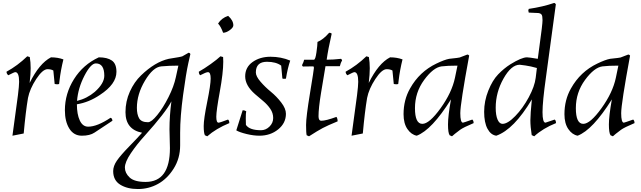

<svg xmlns="http://www.w3.org/2000/svg" viewBox="-20 -896 4327 1296"><path d="M109 -344Q109 -409 83 -409Q76 -409 36 -388Q24 -398 24 -412Q99 -453 164 -516L181 -511Q187 -476 187 -435Q187 -394 180 -336Q245 -468 324 -509Q370 -509 408 -495Q390 -423 382 -354L379 -329Q373 -327 365 -327Q357 -327 349 -329L340 -420Q325 -429 301 -429Q268 -429 224.5 -362.5Q181 -296 169 -235Q153 -140 140 5L64 20L101 -253Q109 -317 109 -344Z M766 -411Q766 -328 654 -255Q580 -205 499 -192Q499 -125 518.5 -83Q538 -41 575 -41Q636 -41 726 -101Q737 -99 739 -81L618 -1Q587 20 532.5 20Q478 20 448 -28Q418 -76 418 -152Q418 -264 479.5 -362Q541 -460 647 -509Q704 -509 735 -487.5Q766 -466 766 -411ZM627 -468Q593 -468 550 -385Q507 -302 500 -215Q567 -231 620 -276Q684 -333 684 -385Q684 -468 627 -468Z M827 -139Q827 -212 856.5 -277.5Q886 -343 932 -387Q1026 -478 1119 -499Q1203 -512 1211 -516L1253 -540Q1262 -539 1265 -531L1251 -469Q1236 -402 1216 -255.5Q1196 -109 1196 0V85Q1196 173 1152 242.5Q1108 312 1045.5 346Q983 380 911 380Q839 380 791.5 350.5Q744 321 744 259Q744 225 768.5 189Q793 153 853 91.5Q913 30 939 0Q827 -22 827 -139ZM1127 104 1124 -23Q1124 -114 1137 -212Q1099 -138 956 21Q904 78 863.5 138Q823 198 823 235Q823 272 855 302Q887 332 963 332Q1127 332 1127 104ZM979 -71Q1002 -71 1041.5 -119.5Q1081 -168 1117.5 -240.5Q1154 -313 1167 -375L1184 -453Q1124 -453 1068.5 -448Q1013 -443 958.5 -351.5Q904 -260 904 -168Q904 -124 919 -97.5Q934 -71 979 -71Z M1487 -479Q1487 -405 1463.5 -276.5Q1440 -148 1440 -108Q1440 -68 1455 -68Q1464 -68 1519 -89Q1528 -83 1528 -65Q1438 -28 1379 24L1363 17Q1355 1 1355 -45.5Q1355 -92 1378.5 -207.5Q1402 -323 1402 -366Q1402 -409 1384 -409Q1371 -409 1331 -388Q1322 -397 1322 -412Q1358 -432 1402 -463.5Q1446 -495 1468 -516L1486 -511Q1487 -499 1487 -479ZM1555 -725Q1555 -710 1531 -692.5Q1507 -675 1486 -675Q1471 -717 1452 -737Q1475 -774 1520 -789Q1555 -758 1555 -725Z M1782 -479Q1707 -479 1707 -407Q1707 -381 1738.5 -344.5Q1770 -308 1808.5 -276.5Q1847 -245 1878.5 -204Q1910 -163 1910 -128Q1910 -65 1857.5 -22.5Q1805 20 1731 20Q1691 20 1644 8.5Q1597 -3 1575 -16L1618 -152Q1631 -152 1642 -145Q1639 -133 1639 -97Q1639 -61 1640 -53Q1664 -17 1742 -17Q1774 -17 1799 -41.5Q1824 -66 1824 -99.5Q1824 -133 1804.5 -161.5Q1785 -190 1757 -213.5Q1729 -237 1701 -261Q1635 -319 1635 -380.5Q1635 -442 1685 -477.5Q1735 -513 1806 -513Q1877 -513 1939 -487Q1922 -438 1910 -365Q1906 -364 1896.5 -364Q1887 -364 1886 -367L1878 -453Q1843 -479 1782 -479Z M2130 -111Q2130 -81 2149 -81Q2180 -81 2251 -107Q2259 -96 2259 -77Q2191 -49 2158 -31.5Q2125 -14 2066 24L2050 17Q2046 1 2046 -52.5Q2046 -106 2072.5 -267Q2099 -428 2099 -438Q2099 -448 2093 -448Q2061 -448 2025 -447Q2019 -450 2019 -457Q2030 -478 2033 -493H2099Q2109 -493 2116 -542.5Q2123 -592 2123 -613Q2161 -628 2202 -675Q2213 -675 2219 -669Q2195 -564 2185 -493Q2229 -493 2282 -499Q2289 -494 2289 -487Q2279 -472 2274 -449H2177L2147 -269Q2130 -165 2130 -111Z M2398 -344Q2398 -409 2372 -409Q2365 -409 2325 -388Q2313 -398 2313 -412Q2388 -453 2453 -516L2470 -511Q2476 -476 2476 -435Q2476 -394 2469 -336Q2534 -468 2613 -509Q2659 -509 2697 -495Q2679 -423 2671 -354L2668 -329Q2662 -327 2654 -327Q2646 -327 2638 -329L2629 -420Q2614 -429 2590 -429Q2557 -429 2513.5 -362.5Q2470 -296 2458 -235Q2442 -140 2429 5L2353 20L2390 -253Q2398 -317 2398 -344Z M2831 -60Q2878 -60 2954 -165.5Q3030 -271 3051 -371L3068 -453Q3001 -453 2961 -448Q2905 -441 2843 -356.5Q2781 -272 2781 -166Q2781 -60 2831 -60ZM3147 -521Q3087 -196 3087 -132Q3087 -68 3105 -68Q3109 -68 3168 -89Q3177 -82 3177 -65Q3108 -36 3086 -20Q3042 13 3031 24L3015 17Q3004 1 3004 -56Q3004 -113 3024 -225Q2895 -19 2793 20Q2756 13 2730 -25Q2704 -63 2704 -125Q2704 -222 2748 -299Q2811 -412 2926 -467Q2980 -493 3012 -499Q3079 -506 3083 -508L3135 -528Q3140 -528 3147 -521Z M3662 -68 3724 -89Q3733 -83 3733 -65Q3645 -30 3586 24L3569 16Q3560 -42 3560 -83.5Q3560 -125 3570 -225Q3449 -22 3330 20Q3293 15 3270.5 -27Q3248 -69 3248 -141.5Q3248 -214 3276 -284Q3304 -354 3342.5 -394Q3381 -434 3425 -462Q3501 -509 3537 -509Q3550 -509 3610 -499Q3612 -518 3622 -589Q3642 -731 3642 -760Q3642 -789 3635.5 -797.5Q3629 -806 3614 -808L3549 -811Q3546 -823 3546 -825Q3546 -827 3549 -836Q3644 -850 3720 -876Q3727 -876 3732 -867L3665 -373Q3642 -210 3642 -139Q3642 -68 3662 -68ZM3372 -60Q3407 -60 3458 -112.5Q3509 -165 3549 -239Q3589 -313 3596 -371L3604 -437Q3562 -449 3527 -454Q3492 -459 3488 -459Q3431 -459 3378.5 -365.5Q3326 -272 3326 -169Q3326 -118 3338.5 -89Q3351 -60 3372 -60Z M3917 -60Q3964 -60 4040 -165.5Q4116 -271 4137 -371L4154 -453Q4087 -453 4047 -448Q3991 -441 3929 -356.5Q3867 -272 3867 -166Q3867 -60 3917 -60ZM4233 -521Q4173 -196 4173 -132Q4173 -68 4191 -68Q4195 -68 4254 -89Q4263 -82 4263 -65Q4194 -36 4172 -20Q4128 13 4117 24L4101 17Q4090 1 4090 -56Q4090 -113 4110 -225Q3981 -19 3879 20Q3842 13 3816 -25Q3790 -63 3790 -125Q3790 -222 3834 -299Q3897 -412 4012 -467Q4066 -493 4098 -499Q4165 -506 4169 -508L4221 -528Q4226 -528 4233 -521Z"/></svg>

Font: Rosarivo
Style: Italic
Weight: 400
Version: Version 1.003